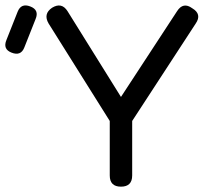

<svg xmlns="http://www.w3.org/2000/svg" viewBox="-150 -699 785 719"><path d="M-107 -502Q-140 -515 -126 -549L-84 -655Q-71 -688 -37 -675Q-2 -662 -17 -627L-59 -521Q-72 -488 -107 -502ZM513 -657Q536 -693 570 -668Q607 -646 583 -611L345 -246V-42Q345 0 303 0Q261 0 261 -42V-246L32 -611Q11 -647 45 -670Q81 -692 103 -657L303 -336Z"/></svg>

Font: Jura
Style: Bold
Weight: 700
Designer: Daniel Johnson, Alexei Vanyashin
Foundry: Daniel Johnson
Version: Version 5.103